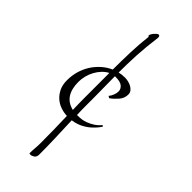

<svg xmlns="http://www.w3.org/2000/svg" viewBox="-187 -581 588 588"><g transform="rotate(45 106.5 -287.0)"><path d="M133.8 -314.9Q138.7 -320.3 142.3 -329.1Q146 -337.9 146 -346.2Q146 -356 137.7 -363.5Q129.4 -371.1 108.9 -371.1H105Q105 -349.1 105.5 -326.9Q106 -304.7 106 -278.8Q106 -260.3 106 -241.7Q106 -223.1 106.9 -205.1H110.8Q128.9 -205.1 142.6 -210.2Q156.2 -215.3 165.5 -221.7Q176.3 -229 184.1 -238.8L188 -235.8Q179.7 -222.7 168 -211.9Q158.2 -202.1 142.8 -193.6Q127.4 -185.1 106.9 -182.1Q108.4 -144 109.6 -108.4Q110.8 -72.8 110.8 -38.1Q110.8 -26.9 104 -22.5Q97.2 -18.1 91.8 -18.1Q86.9 -18.1 86.9 -20Q86.9 -31.2 87.9 -42.5Q88.9 -53.7 88.9 -64.9Q88.9 -94.2 88.4 -123Q87.9 -151.9 86.9 -181.2Q73.2 -181.6 59.6 -186.3Q45.9 -190.9 34.9 -200.4Q23.9 -210 16.8 -224.4Q9.8 -238.8 9.8 -258.8Q9.8 -278.8 15.1 -297.6Q20.5 -316.4 30.5 -332.3Q40.5 -348.1 54.7 -360.8Q68.8 -373.5 85.9 -380.9Q85.9 -418.9 87.2 -457Q88.4 -495.1 92.8 -529.8Q91.8 -529.8 91.3 -530.3Q89.8 -530.8 89.8 -532.2Q89.8 -535.2 92 -539.3Q94.2 -543.5 97.4 -547.1Q100.6 -550.8 104 -553.5Q107.4 -556.2 109.9 -556.2Q115.2 -556.2 115.2 -547.9Q108.9 -500.5 106.9 -462.2Q105 -423.8 105 -387.2Q116.7 -390.1 129.9 -390.1Q137.2 -390.1 145 -388.2Q152.8 -386.2 159.2 -382.6Q165.5 -378.9 169.7 -373.5Q173.8 -368.2 173.8 -360.8Q173.8 -344.2 162.8 -331.8Q151.9 -319.3 140.1 -311ZM86.9 -207Q85.9 -233.4 85.9 -259.5Q85.9 -285.6 85.9 -312V-366.2Q75.2 -360.8 66.4 -351.6Q57.6 -342.3 51.3 -330.8Q44.9 -319.3 41.5 -306.2Q38.1 -293 38.1 -279.8Q38.1 -250 50 -231.4Q62 -212.9 86.9 -207Z"/></g></svg>

Font: Stalemate
Style: Regular
Weight: 400
Designer: Astigmatic (AOETI)
Foundry: Astigmatic (AOETI)
Version: Version 001.000